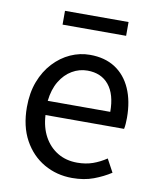

<svg xmlns="http://www.w3.org/2000/svg" viewBox="-84 -802 722 880"><g transform="rotate(10 277.0 -361.5)"><path d="M311.7 13.4Q239.5 13.4 180.4 -20.6Q121.3 -54.6 86.4 -118.2Q51.6 -181.9 51.6 -271Q51.6 -337.5 71.6 -390.1Q91.7 -442.7 126.5 -480.1Q161.4 -517.6 205 -537.2Q248.6 -556.8 295.4 -556.8Q364.6 -556.8 412.8 -525.7Q461 -494.5 486.4 -437.1Q511.9 -379.7 511.9 -301.7Q511.9 -287.4 510.9 -274.1Q510 -260.7 507.6 -249.7H141.9Q145 -192.4 168.3 -149.8Q191.7 -107.2 231.1 -83.5Q270.4 -59.8 322.3 -59.8Q361.8 -59.8 394.5 -71.2Q427.1 -82.7 457.5 -103.1L490.3 -42.5Q454.8 -19.4 411 -3Q367.2 13.4 311.7 13.4ZM140.7 -315.5H431.7Q431.7 -397.1 396.2 -440.3Q360.8 -483.6 296.5 -483.6Q258.5 -483.6 225.1 -463.9Q191.7 -444.3 169.2 -406.9Q146.7 -369.6 140.7 -315.5ZM147 -671.3V-735.5H442.8V-671.3Z"/></g></svg>

Font: Noto Sans TC
Style: Regular
Weight: 100
Designer: Ryoko NISHIZUKA 西塚涼子 (kana, bopomofo & ideographs); Paul D. Hunt (Latin, Greek & Cyrillic); Sandoll Communications 산돌커뮤니
Foundry: Adobe
Version: Version 2.004;hotconv 1.0.118;makeotfexe 2.5.65603